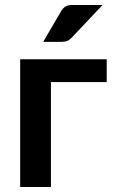

<svg xmlns="http://www.w3.org/2000/svg" viewBox="-20 -751 460 771"><path d="M61 0ZM408.5 -513V-421.5H184.5V0H61V-513ZM392 -731 268.5 -600.5Q259 -590.5 250.2 -586.8Q241.5 -583 227.5 -583H153.5L224.5 -704.5Q232 -717.5 242 -724.2Q252 -731 272 -731Z"/></svg>

Font: Lato
Style: Bold
Weight: 700
Designer: Lukasz Dziedzic
Foundry: tyPoland Lukasz Dziedzic
Version: Version 2.007; 2014-02-27